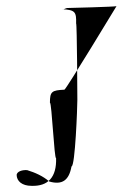

<svg xmlns="http://www.w3.org/2000/svg" viewBox="-20 -633 417 623"><path d="M34 -66C34 -45 52 -30 82 -30C136 -28 164 -58 162 -120C156 -116 148 -300 142 -300C142 -336 148 -340 189 -342C194 -342 358 -613 358 -613C355 -611 204 -607 198 -607C194 -607 186 -601 182 -603C224 -601 228 -594 227 -557C230 -555 231 -314 231 -309C231 -286 224 -93 212 -93C204 -48 182 -32 140 -44C119 -62 94 -73 68 -81C52 -82 36 -77 34 -66Z"/></svg>

Font: Zinc
Style: Regular
Weight: 400
Version: Version 1